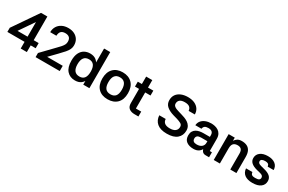

<svg xmlns="http://www.w3.org/2000/svg" viewBox="141 -2006 4956 3307"><g transform="rotate(30 2619.0 -352.5)"><path d="M410 -581 145 -195 122 -236H594V-133H31V-215L369 -707H495V0H373V-590Z M669 -82 906 -328Q943 -366 968 -394.5Q993 -423 1005.5 -449.5Q1018 -476 1018 -506Q1018 -563 989 -588.5Q960 -614 908 -614Q852 -614 824.5 -585.5Q797 -557 795 -498H672Q672 -564 702 -613Q732 -662 785.5 -689.5Q839 -717 911 -717Q980 -717 1032 -691Q1084 -665 1113 -617.5Q1142 -570 1142 -506Q1142 -464 1125.5 -427.5Q1109 -391 1073 -349Q1037 -307 978 -247L802 -66L788 -104H1149V0H669Z M1617 -718H1739V0H1617ZM1454 10Q1354 10 1293.5 -57Q1233 -124 1233 -257Q1233 -351 1262.5 -410Q1292 -469 1342 -497Q1392 -525 1454 -525Q1528 -525 1573.5 -490Q1619 -455 1639.5 -394.5Q1660 -334 1660 -257Q1660 -181 1639.5 -120.5Q1619 -60 1573.5 -25Q1528 10 1454 10ZM1488 -87Q1617 -87 1617 -257Q1617 -428 1488 -428Q1355 -428 1355 -257Q1355 -87 1488 -87Z M2103 10Q1984 10 1916 -59.5Q1848 -129 1848 -256Q1848 -384 1916.5 -454.5Q1985 -525 2103 -525Q2220 -525 2289.5 -455.5Q2359 -386 2359 -256Q2359 -127 2290 -58.5Q2221 10 2103 10ZM2103 -89Q2171 -89 2204 -130Q2237 -171 2237 -256Q2237 -426 2103 -426Q1970 -426 1970 -256Q1970 -171 2003 -130Q2036 -89 2103 -89Z M2714 -417H2608V-97H2714V0H2634Q2569 0 2527.5 -31.5Q2486 -63 2486 -133V-417H2405V-514H2486V-662H2608V-514H2714Z M3415 -516Q3411 -563 3380.5 -588Q3350 -613 3285 -613Q3220 -613 3188.5 -586.5Q3157 -560 3157 -515Q3157 -485 3176.5 -466.5Q3196 -448 3223 -438Q3250 -428 3273 -421L3337 -402Q3366 -394 3403 -380.5Q3440 -367 3474 -345Q3508 -323 3530 -287.5Q3552 -252 3552 -200Q3552 -104 3484.5 -45.5Q3417 13 3283 13Q3153 13 3086.5 -44Q3020 -101 3015 -198H3142Q3146 -143 3181.5 -117.5Q3217 -92 3283 -92Q3353 -92 3390 -121Q3427 -150 3427 -202Q3427 -244 3393 -263Q3359 -282 3309 -297L3228 -320Q3139 -346 3086.5 -391Q3034 -436 3034 -512Q3034 -578 3066.5 -623.5Q3099 -669 3156.5 -693Q3214 -717 3288 -717Q3367 -717 3422.5 -691.5Q3478 -666 3508 -620.5Q3538 -575 3538 -516Z M4119 0H4049Q4004 0 3981 -31Q3958 -62 3956 -110H3979Q3962 -56 3921 -23Q3880 10 3809 10Q3724 10 3671.5 -29Q3619 -68 3619 -150Q3619 -198 3637.5 -229.5Q3656 -261 3686.5 -279Q3717 -297 3754 -304Q3791 -311 3828 -311H3956V-346Q3956 -431 3859 -431Q3811 -431 3788 -413Q3765 -395 3760 -360H3638Q3642 -413 3672.5 -449.5Q3703 -486 3752.5 -505.5Q3802 -525 3862 -525Q3897 -525 3934 -517Q3971 -509 4003.5 -488.5Q4036 -468 4056 -431.5Q4076 -395 4076 -338V-99H4119ZM3737 -153Q3737 -84 3822 -84Q3886 -84 3921 -114Q3956 -144 3956 -193V-225H3829Q3737 -225 3737 -153Z M4334 0H4212V-514H4334L4333 -452Q4356 -486 4388 -505.5Q4420 -525 4472 -525Q4529 -525 4572 -505Q4615 -485 4639 -439.5Q4663 -394 4663 -318V0H4541V-317Q4541 -374 4517 -400Q4493 -426 4445 -426Q4389 -426 4361.5 -396.5Q4334 -367 4334 -302Z M5075 -365Q5069 -401 5049.5 -414Q5030 -427 4991 -427Q4952 -427 4929 -414.5Q4906 -402 4906 -376Q4906 -354 4922 -340Q4938 -326 4975 -317L5047 -298Q5124 -279 5163 -243Q5202 -207 5202 -149Q5202 -76 5145.5 -33Q5089 10 4983 10Q4883 10 4827.5 -32Q4772 -74 4766 -153H4892Q4897 -118 4916.5 -103Q4936 -88 4981 -88Q5038 -88 5058 -103Q5078 -118 5078 -144Q5078 -167 5063 -182Q5048 -197 5012 -206L4940 -224Q4864 -244 4824.5 -280Q4785 -316 4785 -371Q4785 -441 4840 -483Q4895 -525 4991 -525Q5083 -525 5137 -483Q5191 -441 5193 -365Z"/></g></svg>

Font: 42dot Sans
Style: Bold
Weight: 700
Designer: 42dot
Version: Version 1.000